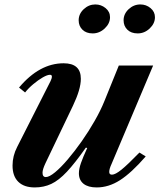

<svg xmlns="http://www.w3.org/2000/svg" viewBox="-20 -812 700 842"><path d="M404 10Q366.5 10 346.2 -6.2Q326 -22.5 326 -52Q326 -71 335 -97Q344 -123 362.5 -163L356.5 -164.5Q309 -97 273.5 -59Q238 -21 205 -5.5Q172 10 132.5 10Q85.5 10 60.2 -14.8Q35 -39.5 35 -86Q35 -128.5 55.5 -168L201.5 -456Q207.5 -468 207.5 -476.5Q207.5 -484 199 -484Q187.5 -484 167.5 -472.5Q147.5 -461 126.2 -443.2Q105 -425.5 90 -406.5L63.5 -428Q153 -534.5 259 -534.5Q334.5 -534.5 334.5 -466.5Q334.5 -442.5 325.5 -412.8Q316.5 -383 300 -348.5L179.5 -96.5Q166.5 -69 166.5 -54.5Q166.5 -35.5 181 -35.5Q196 -35.5 221.5 -56.5Q247 -77.5 277.2 -113Q307.5 -148.5 338.2 -192.2Q369 -236 395.2 -282Q421.5 -328 438 -369L501 -524.5H651.5L469 -92.5Q459 -71 459 -58Q459 -46 471 -46Q485.5 -46 512.8 -68Q540 -90 591.5 -143L619 -126Q556 -53.5 506.2 -21.8Q456.5 10 404 10ZM386.5 -665.5Q358 -665.5 341.5 -681.8Q325 -698 325 -723Q325 -751 347.2 -771.8Q369.5 -792.5 398 -792.5Q423.5 -792.5 443 -776.5Q462.5 -760.5 462.5 -736.5Q462.5 -709 439.2 -687.2Q416 -665.5 386.5 -665.5ZM584 -665.5Q555 -665.5 538.5 -681.8Q522 -698 522 -723Q522 -751 544.2 -771.8Q566.5 -792.5 595.5 -792.5Q621 -792.5 640.2 -776.5Q659.5 -760.5 659.5 -736.5Q659.5 -709 636.5 -687.2Q613.5 -665.5 584 -665.5Z"/></svg>

Font: Libre Caslon Text Bold
Style: Italic
Weight: 700
Italic angle: -22.583°
Designer: Pablo Impallari, Rodrigo Fuenzalida, Katja Schimmel
Foundry: Pablo Impallari, Rodrigo Fuenzalida
Version: Version 2.000